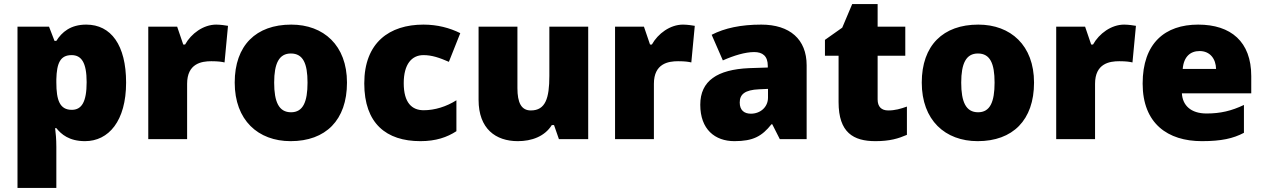

<svg xmlns="http://www.w3.org/2000/svg" viewBox="-20 -777 6214 944"><path d="M404 -656C327 -656 284 -619 257 -576H248L221 -646H66V147H257V-55C257 -94 254 -122 251 -147H257C281 -117 320 -83 398 -83C514 -83 600 -182 600 -371C600 -555 526 -656 404 -656ZM332 -506C380 -506 406 -470 406 -373C406 -275 381 -237 333 -237C274 -237 257 -284 257 -372V-387C259 -466 276 -506 332 -506Z M1043 -656C980 -656 920 -612 890 -558H881L851 -646H709V-93H900V-365C900 -465 971 -476 1019 -476C1054 -476 1071 -473 1084 -470L1101 -650C1090 -652 1064 -656 1043 -656Z M1686 -371C1686 -554 1571 -656 1412 -656C1239 -656 1134 -554 1134 -371C1134 -186 1249 -83 1409 -83C1581 -83 1686 -186 1686 -371ZM1328 -371C1328 -465 1352 -514 1410 -514C1470 -514 1492 -465 1492 -371C1492 -276 1470 -225 1411 -225C1351 -225 1328 -276 1328 -371Z M2047 -83C2123 -83 2178 -102 2224 -132V-284C2175 -253 2118 -235 2063 -235C2005 -235 1965 -272 1965 -368C1965 -461 2004 -506 2062 -506C2104 -506 2141 -493 2187 -473L2243 -614C2191 -640 2130 -656 2062 -656C1895 -656 1771 -568 1771 -367C1771 -170 1879 -83 2047 -83Z M2872 -646H2681V-404C2681 -294 2662 -234 2590 -234C2543 -234 2524 -272 2524 -344V-646H2333V-286C2333 -144 2417 -83 2526 -83C2594 -83 2658 -106 2693 -162H2704L2728 -93H2872Z M3338 -656C3275 -656 3215 -612 3185 -558H3176L3146 -646H3004V-93H3195V-365C3195 -465 3266 -476 3314 -476C3349 -476 3366 -473 3379 -470L3396 -650C3385 -652 3359 -656 3338 -656Z M3723 -656C3623 -656 3543 -639 3479 -606L3534 -480C3588 -504 3644 -521 3688 -521C3729 -521 3755 -502 3755 -453V-445L3663 -442C3507 -435 3423 -380 3423 -262C3423 -141 3495 -83 3591 -83C3683 -83 3726 -107 3773 -166H3777L3814 -93H3946V-456C3946 -584 3863 -656 3723 -656ZM3712 -338 3756 -340V-297C3756 -250 3718 -218 3672 -218C3639 -218 3617 -235 3617 -273C3617 -313 3642 -335 3712 -338Z M4347 -234C4314 -234 4295 -252 4295 -288V-503H4431V-646H4295V-757H4170L4121 -641L4036 -581V-503H4103V-275C4103 -125 4176 -83 4284 -83C4356 -83 4397 -96 4439 -114V-253C4408 -242 4381 -234 4347 -234Z M5064 -371C5064 -554 4949 -656 4790 -656C4617 -656 4512 -554 4512 -371C4512 -186 4627 -83 4787 -83C4959 -83 5064 -186 5064 -371ZM4706 -371C4706 -465 4730 -514 4788 -514C4848 -514 4870 -465 4870 -371C4870 -276 4848 -225 4789 -225C4729 -225 4706 -276 4706 -371Z M5507 -656C5444 -656 5384 -612 5354 -558H5345L5315 -646H5173V-93H5364V-365C5364 -465 5435 -476 5483 -476C5518 -476 5535 -473 5548 -470L5565 -650C5554 -652 5528 -656 5507 -656Z M5871 -656C5708 -656 5598 -565 5598 -366C5598 -169 5722 -83 5889 -83C5985 -83 6043 -96 6096 -124V-261C6035 -232 5981 -219 5912 -219C5834 -219 5794 -260 5791 -318H6132V-403C6132 -572 6032 -656 5871 -656ZM5878 -526C5930 -526 5958 -487 5959 -438H5795C5800 -499 5833 -526 5878 -526Z"/></svg>

Font: Noto Sans Telugu UI Black
Style: Regular
Weight: 900
Designer: Jelle Bosma - Monotype Design Team
Foundry: Monotype Imaging Inc.
Version: Version 2.005